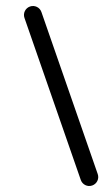

<svg xmlns="http://www.w3.org/2000/svg" viewBox="-20 -591 348 641"><path d="M61.7 -531.1C61.7 -531.1 61.7 -531.1 61.7 -531.1C124.3 -350.8 187 -170.5 249.7 9.8C255.1 25.5 272.2 33.8 287.8 28.3C303.5 22.9 311.8 5.8 306.3 -9.8C306.3 -9.8 306.3 -9.8 306.3 -9.8C243.7 -190.2 181 -370.5 118.3 -550.8C112.9 -566.5 95.8 -574.7 80.2 -569.3C64.5 -563.9 56.2 -546.8 61.7 -531.1Z"/></svg>

Font: FRB American Cursive
Style: Bold Italic
Weight: 700
Italic angle: -25°
Version: Version 2.0;Modular Font Editor K font №1